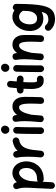

<svg xmlns="http://www.w3.org/2000/svg" viewBox="1307 -2123 1095 3749"><g transform="rotate(-90 1854.5 -248.5)"><path d="M159.9 -7.3Q159.9 19.2 179.3 38.3Q198.6 57.4 225.1 57.4Q322.1 57.4 389.7 25.6Q457.3 -6.2 498.8 -57.3Q540.3 -108.3 559.3 -166.4Q578.4 -224.5 578.4 -277.3Q578.4 -357.9 549.1 -420.2Q519.9 -482.4 469.1 -517.9Q418.3 -553.5 353 -553.5Q292.5 -553.5 240.5 -523.2Q188.5 -492.9 148.7 -437.9Q109 -382.9 85.6 -308.3Q62.3 -233.6 58.8 -144.8Q58.1 -118.3 76.4 -98.2Q94.7 -78.1 121.2 -77.4Q148.2 -76.7 167.9 -94.8Q187.6 -112.9 188.4 -139.4Q191.4 -217.7 209.7 -271.9Q227.9 -326.2 253.6 -359.7Q279.3 -393.3 305.9 -408.7Q332.5 -424.1 353 -424.1Q373.7 -424.1 395.9 -411.3Q418.1 -398.4 433.5 -366.5Q449 -334.5 449 -277.3Q449 -243.4 438.5 -207.5Q428 -171.5 403.1 -140.7Q378.2 -110 334.7 -91Q291.1 -72 225.1 -72Q198.6 -72 179.3 -53.2Q159.9 -34.3 159.9 -7.3ZM103.4 276.1Q130.4 277.2 150.2 259.1Q170 241 171.1 214.5L186.8 -119.8Q189.7 -167.4 192.1 -210.5Q194.6 -253.7 194.6 -294.4Q194.6 -350.1 187.8 -403.9Q181 -457.8 158.4 -502.9Q146.7 -526.9 121 -535.3Q95.2 -543.8 71.3 -532.1Q47.4 -520.4 38.7 -494.8Q30 -469.2 41.7 -445.3Q51.9 -425.5 58 -384.5Q64.2 -343.4 64.2 -294.4Q64.2 -258.2 62.3 -216.6Q60.3 -174.9 57.4 -127.3L41.7 208.4Q40.6 234.9 58.8 254.9Q76.9 275 103.4 276.1Z M1043.9 -496.3Q1039.1 -522.5 1016.4 -537.7Q993.7 -552.9 967.5 -547.9Q885.3 -532.1 831.1 -493.1Q777 -454.1 744.4 -399Q711.8 -343.9 694.6 -278.1Q677.4 -212.4 669.4 -142.5Q661.5 -72.6 656 -5.2Q653.7 21.2 671.3 41.8Q689 62.4 715.5 64.7Q742.4 67 762.8 49.4Q783.1 31.7 785.4 5.2Q792.7 -87.3 803.1 -160.8Q813.5 -234.4 834.1 -287.8Q854.7 -341.3 892.6 -374.7Q930.4 -408.1 992.4 -419.9Q1018.6 -424.9 1033.8 -447.6Q1049 -470.2 1043.9 -496.3ZM714.2 64.7Q740.7 67.4 761.7 50.2Q782.7 33 785.4 6.5Q791.1 -47.7 794.9 -118Q798.6 -188.2 798.6 -259.8Q798.6 -326.4 794 -386.8Q789.4 -447.1 776 -492.7Q768.8 -518.1 744.9 -530.9Q721.1 -543.8 695.7 -536.3Q670.3 -529.1 657.4 -505Q644.5 -481 651.7 -455.6Q659.4 -429.3 664.3 -375.4Q669.2 -321.5 669.2 -259.8Q669.2 -192.7 665.3 -125Q661.4 -57.3 656 -6.5Q653.3 20 670.5 40.8Q687.7 61.6 714.2 64.7Z M1116.5 -694.8Q1116.5 -680.5 1123.7 -661.5Q1130.9 -642.5 1148.3 -628Q1165.8 -613.5 1196.8 -613.5Q1222.7 -613.5 1240.4 -627.6Q1258.2 -641.7 1267.2 -661.6Q1276.1 -681.5 1276.1 -698.2Q1276.1 -712.5 1268.6 -730.8Q1261.1 -749 1244.3 -762.6Q1227.4 -776.1 1199.2 -776.1Q1176.6 -776.1 1157.8 -764.3Q1138.9 -752.4 1127.7 -733.8Q1116.5 -715.2 1116.5 -694.8ZM1188.1 -538.8Q1161.6 -539.9 1141.5 -522Q1121.5 -504.2 1120.4 -477.2Q1118.9 -441.8 1117.7 -392.6Q1116.5 -343.5 1115.5 -288.1Q1114.5 -232.8 1114 -178.3Q1113.5 -123.9 1113.3 -77.5Q1113 -31.1 1113 0Q1113 26.5 1132.1 45.6Q1151.2 64.7 1177.7 64.7Q1204.7 64.7 1223.8 45.6Q1242.9 26.5 1242.9 0Q1242.9 -30.4 1243.2 -76.8Q1243.4 -123.2 1243.9 -177.4Q1244.4 -231.7 1245.1 -286.4Q1245.8 -341.2 1247.1 -389.4Q1248.3 -437.6 1249.8 -471.1Q1250.9 -498 1233 -517.9Q1215.1 -537.7 1188.1 -538.8Z M1344.7 -10Q1342 21.5 1359.9 38.9Q1377.7 56.3 1401.1 58.6Q1425.8 61.3 1448.2 47.2Q1470.7 33.2 1473.4 2.2Q1483.2 -102.7 1488.3 -178.9Q1493.4 -255.1 1493.4 -315.9Q1493.4 -366.9 1490 -410.9Q1486.6 -454.8 1479.4 -499Q1474.1 -531.5 1449.2 -543.8Q1424.2 -556.2 1398.8 -550Q1376.8 -544.8 1361.7 -526.6Q1346.6 -508.4 1351.4 -478.9Q1357.9 -439.6 1360.9 -401Q1363.9 -362.4 1363.9 -315.9Q1363.9 -260.5 1359.2 -187.5Q1354.5 -114.5 1344.7 -10ZM1370.5 -220.8Q1364 -194.6 1374.8 -171.4Q1385.6 -148.3 1409.1 -141.8Q1437.1 -134 1460.6 -146.6Q1484 -159.2 1488.9 -183.3Q1498.9 -228.6 1511.8 -271.5Q1524.7 -314.3 1541.7 -348.8Q1558.7 -383.2 1581 -403.4Q1603.3 -423.6 1632.2 -423.6Q1660.6 -423.6 1676.7 -397.8Q1692.7 -372.1 1699.6 -323.4Q1706.4 -274.7 1706.4 -205.4Q1706.4 -158.7 1705 -108.1Q1703.6 -57.5 1700.8 0.6Q1699.3 25.8 1716.2 44.9Q1733 64 1764.8 64Q1795.7 64 1812.7 44.4Q1829.8 24.8 1831.3 0.5Q1835.6 -81.8 1836.4 -163.6Q1837.3 -245.5 1837.3 -323.7Q1837.3 -387.3 1815.8 -439.4Q1794.3 -491.5 1752.3 -522.2Q1710.2 -553 1648.3 -553Q1590.8 -553 1545.2 -521Q1499.6 -489 1465.1 -438.4Q1430.7 -387.8 1407.1 -330Q1383.5 -272.1 1370.5 -220.8Z M2253.3 -392.1Q2256.7 -418.6 2240.2 -439.9Q2223.8 -461.3 2197.3 -464.7Q2168.2 -468.5 2138.4 -470Q2108.5 -471.4 2078.1 -471.4Q2048.7 -471.4 2018.6 -470Q1988.5 -468.5 1958.9 -464.7Q1932.4 -461.7 1915.9 -440.3Q1899.4 -418.9 1902.5 -392.5Q1905.5 -366 1926.9 -349.5Q1948.2 -333 1974.7 -336.1Q1999.9 -339.1 2026.1 -340.6Q2052.2 -342 2078.1 -342Q2105.8 -342 2131.4 -340.6Q2157 -339.1 2180.7 -336.1Q2207.2 -332.6 2228.5 -349.1Q2249.9 -365.6 2253.3 -392.1ZM2092.5 -658.1Q2066 -661.1 2044.9 -644.5Q2023.7 -627.8 2020.6 -601.3Q2008.4 -496.5 1999.9 -389.9Q1991.5 -283.3 1991.5 -173.3Q1991.5 -149.8 1994.7 -119.6Q1997.9 -89.5 2007 -58.5Q2016.1 -27.5 2033.7 -1.2Q2051.3 25 2080 41.2Q2108.6 57.4 2151.4 57.4Q2162.6 57.4 2174.7 56.5Q2186.8 55.5 2199.6 53.2Q2225.7 48.2 2241.1 25.8Q2256.5 3.3 2251.5 -22.8Q2246.6 -48.6 2224.4 -64.1Q2202.3 -79.7 2176.1 -74.7Q2161.9 -72 2151.4 -72Q2137.8 -72 2131.2 -86.6Q2124.6 -101.2 2122.7 -124.4Q2120.8 -147.6 2120.8 -173.3Q2120.8 -277.6 2129 -380Q2137.1 -482.4 2149.3 -586.2Q2152.3 -612.7 2135.7 -633.9Q2119 -655 2092.5 -658.1Z M2325.4 -694.8Q2325.4 -680.5 2332.6 -661.5Q2339.8 -642.5 2357.3 -628Q2374.8 -613.5 2405.8 -613.5Q2431.6 -613.5 2449.4 -627.6Q2467.2 -641.7 2476.1 -661.6Q2485.1 -681.5 2485.1 -698.2Q2485.1 -712.5 2477.6 -730.8Q2470.1 -749 2453.2 -762.6Q2436.4 -776.1 2408.2 -776.1Q2385.6 -776.1 2366.8 -764.3Q2347.9 -752.4 2336.7 -733.8Q2325.4 -715.2 2325.4 -694.8ZM2397.1 -538.8Q2370.6 -539.9 2350.5 -522Q2330.4 -504.2 2329.3 -477.2Q2327.9 -441.8 2326.7 -392.6Q2325.4 -343.5 2324.5 -288.1Q2323.5 -232.8 2323 -178.3Q2322.5 -123.9 2322.3 -77.5Q2322 -31.1 2322 0Q2322 26.5 2341.1 45.6Q2360.2 64.7 2386.7 64.7Q2413.7 64.7 2432.8 45.6Q2451.9 26.5 2451.9 0Q2451.9 -30.4 2452.1 -76.8Q2452.4 -123.2 2452.9 -177.4Q2453.4 -231.7 2454.1 -286.4Q2454.8 -341.2 2456.1 -389.4Q2457.3 -437.6 2458.7 -471.1Q2459.8 -498 2442 -517.9Q2424.1 -537.7 2397.1 -538.8Z M2553.7 -10Q2551 21.5 2568.8 38.9Q2586.7 56.3 2610.1 58.6Q2634.8 61.3 2657.2 47.2Q2679.7 33.2 2682.4 2.2Q2692.1 -102.7 2697.3 -178.9Q2702.4 -255.1 2702.4 -315.9Q2702.4 -366.9 2699 -410.9Q2695.6 -454.8 2688.4 -499Q2683.1 -531.5 2658.1 -543.8Q2633.2 -556.2 2607.8 -550Q2585.8 -544.8 2570.7 -526.6Q2555.5 -508.4 2560.4 -478.9Q2566.9 -439.6 2569.9 -401Q2572.9 -362.4 2572.9 -315.9Q2572.9 -260.5 2568.2 -187.5Q2563.5 -114.5 2553.7 -10ZM2579.5 -220.8Q2573 -194.6 2583.8 -171.4Q2594.6 -148.3 2618 -141.8Q2646.1 -134 2669.6 -146.6Q2693 -159.2 2697.9 -183.3Q2707.9 -228.6 2720.8 -271.5Q2733.6 -314.3 2750.7 -348.8Q2767.7 -383.2 2790 -403.4Q2812.3 -423.6 2841.2 -423.6Q2869.6 -423.6 2885.7 -397.8Q2901.7 -372.1 2908.6 -323.4Q2915.4 -274.7 2915.4 -205.4Q2915.4 -158.7 2914 -108.1Q2912.6 -57.5 2909.8 0.6Q2908.3 25.8 2925.2 44.9Q2942 64 2973.8 64Q3004.6 64 3021.7 44.4Q3038.8 24.8 3040.3 0.5Q3044.6 -81.8 3045.4 -163.6Q3046.3 -245.5 3046.3 -323.7Q3046.3 -387.3 3024.8 -439.4Q3003.3 -491.5 2961.2 -522.2Q2919.2 -553 2857.3 -553Q2799.8 -553 2754.2 -521Q2708.6 -489 2674.1 -438.4Q2639.6 -387.8 2616.1 -330Q2592.5 -272.1 2579.5 -220.8Z M3367.6 -72Q3329.7 -72 3304.5 -88.4Q3279.3 -104.7 3266.8 -135.3Q3254.3 -165.9 3253.5 -208.3Q3252.9 -251.7 3263.2 -290.7Q3273.4 -329.7 3292.8 -359.7Q3312.3 -389.8 3339.8 -406.9Q3367.3 -424.1 3401.2 -424.1Q3434.2 -424.1 3462.9 -406.6Q3491.6 -389.2 3509 -360.7Q3522.2 -337.9 3549.5 -330Q3576.8 -322.1 3599.6 -335Q3622.4 -347.8 3627.9 -374.5Q3633.3 -401.2 3617.6 -423.3Q3572.6 -487.4 3518.9 -520.4Q3465.1 -553.5 3402.5 -553.5Q3342 -553.5 3290.8 -525.6Q3239.5 -497.8 3201.7 -449.9Q3163.9 -402 3143.2 -340.1Q3122.6 -278.2 3123.2 -210.1Q3123.9 -133.3 3154 -74.5Q3184.1 -15.6 3238.3 17.2Q3292.5 50 3365 50Q3443.5 50 3505.1 12.3Q3566.8 -25.4 3603.9 -92Q3641 -158.6 3644.7 -244.4L3654.2 -472.8Q3655.8 -498.9 3637.4 -520.4Q3619 -542 3592.5 -545.8Q3566 -549.6 3545.8 -533.3Q3525.6 -517 3524 -490.1L3514.4 -262.5Q3512.2 -204.6 3493.8 -161.6Q3475.3 -118.7 3443.3 -95.3Q3411.3 -72 3367.6 -72ZM3580.8 -546.5Q3556.5 -546.8 3540.5 -527.5Q3524.4 -508.3 3524.4 -479.1Q3524 -318.5 3520.1 -207.7Q3516.1 -96.9 3505.6 -26.7Q3495 43.6 3474.9 81.7Q3454.7 119.8 3422.4 134.2Q3390.1 148.6 3342.5 148.6Q3316.3 148.6 3288.8 137.5Q3261.2 126.3 3239.1 99.9Q3223.3 80.6 3195 80Q3166.7 79.5 3147.1 98.8Q3128.5 116.8 3128.4 144Q3128.2 171.1 3145.9 190.8Q3185.1 233.8 3239.4 256.2Q3293.8 278.6 3346.3 278.6Q3420.4 278.6 3473.1 256.7Q3525.9 234.7 3560.9 183.4Q3595.8 132.1 3616 44.7Q3636.1 -42.7 3644.5 -173.2Q3653 -303.6 3653.4 -484.1Q3653.4 -508.9 3631.7 -527.6Q3610 -546.4 3580.8 -546.5Z"/></g></svg>

Font: Mikhak VF
Style: Regular
Weight: 100
Designer: Amin Abedi
Version: Version 3.001